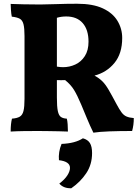

<svg xmlns="http://www.w3.org/2000/svg" viewBox="-20 -700 749 1026"><path d="M479 9Q460 -30 445 -66.5Q430 -103 414 -141Q393 -191 375.5 -219.5Q358 -248 328 -272Q307 -271 284 -272V-179Q284 -130 289 -106.5Q294 -83 305.5 -75Q317 -67 337 -66Q340 -56 341.5 -36Q343 -16 343 3Q324 2 294 1.5Q264 1 234 0.5Q204 0 183 0Q146 0 107 0.5Q68 1 37 3Q37 -39 44 -66Q71 -68 85.5 -76.5Q100 -85 105.5 -107Q111 -129 111 -172V-507Q111 -549 105.5 -570.5Q100 -592 85.5 -600Q71 -608 43 -611Q40 -625 38.5 -647Q37 -669 37 -679Q63 -678 105.5 -677Q148 -676 195 -676Q227 -676 280 -678Q333 -680 392 -680Q476 -680 529 -655.5Q582 -631 607.5 -589Q633 -547 633 -497Q633 -414 591.5 -363.5Q550 -313 485 -296Q509 -283 526 -266.5Q543 -250 560 -221Q577 -192 603 -143Q618 -115 629.5 -99.5Q641 -84 656 -77.5Q671 -71 695 -69Q695 -32 686 0Q618 0 564.5 2Q511 4 479 9ZM334 -612Q307 -612 284 -605V-344Q303 -341 317 -341Q352 -341 383 -355.5Q414 -370 433.5 -400.5Q453 -431 453 -477Q453 -541 422 -576.5Q391 -612 334 -612ZM423 39Q449 46 460.5 64.5Q472 83 472 118Q472 179 441 225.5Q410 272 361 306Q319 307 297 281Q326 259 340 237Q354 215 354 197Q354 163 295 156Q293 135 296.5 112.5Q300 90 309 69Q382 66 423 39Z"/></svg>

Font: Vollkorn ExtraBold
Style: Regular
Weight: 800
Designer: Friedrich Althausen
Foundry: Friedrich Althausen
Version: Version 5.000; ttfautohint (v1.8.3)